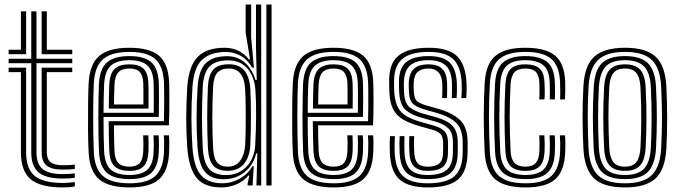

<svg xmlns="http://www.w3.org/2000/svg" viewBox="-20 -820 3010 849"><path d="M257.8 -30.5Q183.2 -30.5 150.8 -57.6Q118.2 -84.8 118.2 -147V-540.5H18.2V-560.2H118.2V-770H141.2V-560.2H299.5V-540.5H141.2V-147Q141.2 -95 168.2 -72.6Q195.2 -50.2 257.8 -50.2Q285.2 -50.2 310.8 -53.2V-34Q291.5 -30.5 257.8 -30.5ZM18.2 -580.2V-600H72.5V-770H95.5V-580.2ZM164.2 -580.2V-770H187V-600H299.5V-580.2ZM257.8 8.8Q158.5 8.8 115.5 -27.5Q72.5 -63.8 72.5 -147V-501H18.2V-520.8H95.5V-147Q95.5 -74 133.1 -42.5Q170.8 -11 257.8 -11Q285.2 -11 310.8 -15V4.2Q290.8 8.8 257.8 8.8ZM257.8 -70Q207.8 -70 186 -87.9Q164.2 -105.8 164.2 -147V-520.8H299.5V-501H187V-147Q187 -116.2 203.5 -102.9Q220 -89.5 257.8 -89.5Q273 -89.5 286.2 -90Q299.5 -90.5 310.8 -92V-72.8Q289.8 -70 257.8 -70Z M553.2 8.8Q462 8.8 419.2 -26.5Q376.5 -61.8 372 -145Q369.8 -189.8 369.2 -247.8Q368.8 -305.8 369.5 -361.1Q370.2 -416.5 372 -453.5Q377 -537.8 419.5 -573.2Q462 -608.8 551.8 -608.8Q641 -608.8 682.5 -574.1Q724 -539.5 727.8 -457.2Q728.2 -449.8 728.5 -427.9Q728.8 -406 728.9 -377.1Q729 -348.2 728.5 -318.6Q728 -289 726.8 -265.8H483.8Q484 -232.2 484.5 -204.9Q485 -177.5 486.2 -152.2Q488 -115 503.6 -99Q519.2 -83 553.2 -83Q582.5 -83 597 -98.1Q611.5 -113.2 613.5 -150.5Q614.2 -165.8 614.2 -185Q614.2 -204.2 613 -221.5H636Q637 -203.2 637 -183.4Q637 -163.5 636.5 -149.5Q634.2 -104 614.8 -84.2Q595.2 -64.5 553.2 -64.5Q507.5 -64.5 486.6 -84.6Q465.8 -104.8 463.2 -151Q462 -181.2 461.4 -215.8Q460.8 -250.2 460.5 -284.2H704.8Q705.8 -316.8 705.9 -353Q706 -389.2 705.8 -417.9Q705.5 -446.5 705 -456.2Q701.5 -528.2 666 -559.4Q630.5 -590.5 551.8 -590.5Q473.8 -590.5 436.4 -558.8Q399 -527 394.8 -451.8Q393.5 -427 392.8 -389Q392 -351 392 -307.8Q392 -264.5 392.6 -222.4Q393.2 -180.2 394.8 -147.2Q398.5 -74.2 435 -41.9Q471.5 -9.5 553.2 -9.5Q630.5 -9.5 666 -41.2Q701.5 -73 705 -146.2Q705.8 -161.8 705.8 -183.1Q705.8 -204.5 704.2 -221.5H727.2Q728.8 -204.5 728.6 -183.2Q728.5 -162 727.8 -145.5Q723.8 -62.8 683.1 -27Q642.5 8.8 553.2 8.8ZM553.2 -28Q483.8 -28 452.4 -56.1Q421 -84.2 417.8 -148Q416.2 -178.8 415.5 -219.6Q414.8 -260.5 414.9 -303.5Q415 -346.5 415.6 -385Q416.2 -423.5 417.5 -449.8Q421.5 -518.2 454.2 -545.1Q487 -572 551.8 -572Q618.2 -572 648.6 -545.1Q679 -518.2 682 -455.8Q682.5 -446.8 682.8 -422.4Q683 -398 683 -366.1Q683 -334.2 682 -302.8H437.8Q437.8 -260.2 438.4 -220Q439 -179.8 440.5 -150.2Q443.5 -93.8 469.9 -70Q496.2 -46.2 553.2 -46.2Q604.5 -46.2 630.5 -68.6Q656.5 -91 659.2 -147.5Q660 -163 660 -183Q660 -203 658.8 -221.5H681.5Q683 -203.5 682.9 -183.5Q682.8 -163.5 682 -147Q679 -83.2 649 -55.6Q619 -28 553.2 -28ZM437.8 -321.2H659.8Q660.5 -362.5 660.1 -401.5Q659.8 -440.5 659.2 -454.8Q656.8 -507.5 631.8 -530.6Q606.8 -553.8 551.8 -553.8Q496.8 -553.8 470.2 -529.9Q443.8 -506 440.5 -448.5Q439.2 -424.5 438.6 -390.4Q438 -356.2 437.8 -321.2ZM461 -339.8Q461 -360.8 461.8 -393.5Q462.5 -426.2 463.2 -447.2Q466 -495.5 487.1 -515.5Q508.2 -535.5 551.8 -535.5Q594.8 -535.5 614.5 -516.5Q634.2 -497.5 636.2 -454.2Q637 -440.8 637.1 -407.5Q637.2 -374.2 636.8 -339.8ZM484 -358.2H614Q614.5 -388.8 614.1 -416.4Q613.8 -444 613.5 -452.2Q612 -486 598 -501.5Q584 -517 551.8 -517Q518.2 -517 503.2 -500.1Q488.2 -483.2 486.2 -446.2Q485.2 -424.8 484.8 -403.5Q484.2 -382.2 484 -358.2Z M1180.8 0H1157.8V-800H1180.8ZM1135 0H1114L1117.8 -141.8H1112.8Q1101 -90.5 1061.8 -59Q1022.5 -27.5 969.5 -27.5Q914 -27.5 886.6 -59.6Q859.2 -91.8 853.5 -167.8Q849.2 -231.5 849.2 -296.9Q849.2 -362.2 853.8 -435.8Q858.8 -509.5 889.9 -540.5Q921 -571.5 984.5 -571.5Q1031 -571.5 1063.1 -542.9Q1095.2 -514.2 1109.8 -466.2H1115.2L1112 -614.8V-800H1135ZM958.8 8.8Q884.2 8.8 849.8 -32.9Q815.2 -74.5 808 -167.5Q803.5 -234.8 803.5 -297.5Q803.5 -360.2 808 -435.2Q814.8 -528.8 854.6 -568.8Q894.5 -608.8 972.2 -608.8Q1009.8 -608.8 1037.4 -593.9Q1065 -579 1080 -557.5H1085.5L1066.2 -676V-800H1090.5V-655.5L1102.8 -520.5L1095.2 -520.8Q1075.2 -556 1044.4 -573.1Q1013.5 -590.2 979 -590.2Q910.8 -590.2 873.8 -555.9Q836.8 -521.5 831 -435.2Q826.2 -359.8 826.5 -295.8Q826.8 -231.8 831 -167Q837.2 -81.5 868.8 -45.5Q900.2 -9.5 964 -9.5Q1004 -9.5 1040.1 -30Q1076.2 -50.5 1096.8 -85.5H1102L1097 0H1075V-7.8L1082.5 -43.5H1077.8Q1058.5 -19.2 1026.5 -5.2Q994.5 8.8 958.8 8.8ZM980.5 -45.8Q1034.2 -45.8 1069.8 -82.9Q1105.2 -120 1108.5 -178Q1112 -241.8 1112.5 -307.6Q1113 -373.5 1109.2 -424.5Q1104.5 -481.8 1073.5 -517.4Q1042.5 -553 989.2 -553Q933.5 -553 906.8 -526.2Q880 -499.5 876.5 -434.8Q872.8 -356 873.1 -295.8Q873.5 -235.5 876.5 -167.5Q879.8 -102.2 903.9 -74Q928 -45.8 980.5 -45.8ZM986.5 -64.8Q942.2 -64.8 922 -88.8Q901.8 -112.8 899.2 -168Q896.2 -236.2 896.2 -297.2Q896.2 -358.2 899.2 -434.5Q901.5 -486.2 922.1 -511Q942.8 -535.8 992 -535.8Q1038.5 -535.8 1061.4 -506.9Q1084.2 -478 1087 -425Q1089.5 -374.5 1089.6 -308.4Q1089.8 -242.2 1086.8 -178Q1084.2 -127.2 1059.2 -96Q1034.2 -64.8 986.5 -64.8ZM986.8 -83Q1022.8 -83 1042.1 -109.4Q1061.5 -135.8 1064 -178.2Q1065.8 -211.5 1066.4 -254Q1067 -296.5 1066.5 -341Q1066 -385.5 1064 -424.8Q1059 -517 992.2 -517Q957.8 -517 941.1 -498.4Q924.5 -479.8 922.2 -435.2Q918.8 -359.8 918.9 -297.8Q919 -235.8 922.2 -167.8Q924.2 -121.2 939.8 -102.1Q955.2 -83 986.8 -83Z M1456 8.8Q1364.8 8.8 1322 -26.5Q1279.2 -61.8 1274.8 -145Q1272.5 -189.8 1272 -247.8Q1271.5 -305.8 1272.2 -361.1Q1273 -416.5 1274.8 -453.5Q1279.8 -537.8 1322.2 -573.2Q1364.8 -608.8 1454.5 -608.8Q1543.8 -608.8 1585.2 -574.1Q1626.8 -539.5 1630.5 -457.2Q1631 -449.8 1631.2 -427.9Q1631.5 -406 1631.6 -377.1Q1631.8 -348.2 1631.2 -318.6Q1630.8 -289 1629.5 -265.8H1386.5Q1386.8 -232.2 1387.2 -204.9Q1387.8 -177.5 1389 -152.2Q1390.8 -115 1406.4 -99Q1422 -83 1456 -83Q1485.2 -83 1499.8 -98.1Q1514.2 -113.2 1516.2 -150.5Q1517 -165.8 1517 -185Q1517 -204.2 1515.8 -221.5H1538.8Q1539.8 -203.2 1539.8 -183.4Q1539.8 -163.5 1539.2 -149.5Q1537 -104 1517.5 -84.2Q1498 -64.5 1456 -64.5Q1410.2 -64.5 1389.4 -84.6Q1368.5 -104.8 1366 -151Q1364.8 -181.2 1364.1 -215.8Q1363.5 -250.2 1363.2 -284.2H1607.5Q1608.5 -316.8 1608.6 -353Q1608.8 -389.2 1608.5 -417.9Q1608.2 -446.5 1607.8 -456.2Q1604.2 -528.2 1568.8 -559.4Q1533.2 -590.5 1454.5 -590.5Q1376.5 -590.5 1339.1 -558.8Q1301.8 -527 1297.5 -451.8Q1296.2 -427 1295.5 -389Q1294.8 -351 1294.8 -307.8Q1294.8 -264.5 1295.4 -222.4Q1296 -180.2 1297.5 -147.2Q1301.2 -74.2 1337.8 -41.9Q1374.2 -9.5 1456 -9.5Q1533.2 -9.5 1568.8 -41.2Q1604.2 -73 1607.8 -146.2Q1608.5 -161.8 1608.5 -183.1Q1608.5 -204.5 1607 -221.5H1630Q1631.5 -204.5 1631.4 -183.2Q1631.2 -162 1630.5 -145.5Q1626.5 -62.8 1585.9 -27Q1545.2 8.8 1456 8.8ZM1456 -28Q1386.5 -28 1355.1 -56.1Q1323.8 -84.2 1320.5 -148Q1319 -178.8 1318.2 -219.6Q1317.5 -260.5 1317.6 -303.5Q1317.8 -346.5 1318.4 -385Q1319 -423.5 1320.2 -449.8Q1324.2 -518.2 1357 -545.1Q1389.8 -572 1454.5 -572Q1521 -572 1551.4 -545.1Q1581.8 -518.2 1584.8 -455.8Q1585.2 -446.8 1585.5 -422.4Q1585.8 -398 1585.8 -366.1Q1585.8 -334.2 1584.8 -302.8H1340.5Q1340.5 -260.2 1341.1 -220Q1341.8 -179.8 1343.2 -150.2Q1346.2 -93.8 1372.6 -70Q1399 -46.2 1456 -46.2Q1507.2 -46.2 1533.2 -68.6Q1559.2 -91 1562 -147.5Q1562.8 -163 1562.8 -183Q1562.8 -203 1561.5 -221.5H1584.2Q1585.8 -203.5 1585.6 -183.5Q1585.5 -163.5 1584.8 -147Q1581.8 -83.2 1551.8 -55.6Q1521.8 -28 1456 -28ZM1340.5 -321.2H1562.5Q1563.2 -362.5 1562.9 -401.5Q1562.5 -440.5 1562 -454.8Q1559.5 -507.5 1534.5 -530.6Q1509.5 -553.8 1454.5 -553.8Q1399.5 -553.8 1373 -529.9Q1346.5 -506 1343.2 -448.5Q1342 -424.5 1341.4 -390.4Q1340.8 -356.2 1340.5 -321.2ZM1363.8 -339.8Q1363.8 -360.8 1364.5 -393.5Q1365.2 -426.2 1366 -447.2Q1368.8 -495.5 1389.9 -515.5Q1411 -535.5 1454.5 -535.5Q1497.5 -535.5 1517.2 -516.5Q1537 -497.5 1539 -454.2Q1539.8 -440.8 1539.9 -407.5Q1540 -374.2 1539.5 -339.8ZM1386.8 -358.2H1516.8Q1517.2 -388.8 1516.9 -416.4Q1516.5 -444 1516.2 -452.2Q1514.8 -486 1500.8 -501.5Q1486.8 -517 1454.5 -517Q1421 -517 1406 -500.1Q1391 -483.2 1389 -446.2Q1388 -424.8 1387.5 -403.5Q1387 -382.2 1386.8 -358.2Z M1870.8 -64.5Q1831 -64.5 1811.4 -83.4Q1791.8 -102.2 1790 -149Q1789.5 -163.8 1789.2 -183.4Q1789 -203 1790 -218H1811.2Q1810.5 -203.5 1810.6 -186.9Q1810.8 -170.2 1811.5 -149.8Q1812.8 -113.2 1826.9 -98.1Q1841 -83 1870.8 -83Q1906.2 -83 1922.2 -96.8Q1938.2 -110.5 1939 -143.2Q1939.5 -157.2 1939.5 -166.8Q1939.5 -176.2 1939.2 -189Q1939 -215.5 1927.8 -227.5Q1916.5 -239.5 1892.2 -246.2L1837 -261.8Q1793.2 -274 1764.1 -290.5Q1735 -307 1719.6 -335.1Q1704.2 -363.2 1701.8 -410.2Q1701.2 -423.5 1701.1 -433.1Q1701 -442.8 1700.8 -453.2Q1698.2 -537.8 1741.4 -573.2Q1784.5 -608.8 1875.8 -608.8Q1960.5 -608.8 1999.1 -573.4Q2037.8 -538 2042.8 -456.8Q2043.5 -444.5 2043.4 -424.8Q2043.2 -405 2041.5 -386.5H2020.2Q2021.8 -404.8 2021.9 -424.6Q2022 -444.5 2021.2 -455.5Q2017.5 -527.2 1983.5 -558.9Q1949.5 -590.5 1875.8 -590.5Q1794.5 -590.5 1757.5 -558.1Q1720.5 -525.8 1722.5 -452.5Q1722.5 -442.5 1722.5 -432.6Q1722.5 -422.8 1723.5 -410.2Q1726.8 -367.5 1740.9 -343Q1755 -318.5 1780.4 -304.6Q1805.8 -290.8 1842.8 -280.2L1897.5 -264.8Q1930.8 -255.5 1945.9 -239.4Q1961 -223.2 1961 -189Q1961 -174.8 1961.1 -166.1Q1961.2 -157.5 1960.8 -142.8Q1960 -101.8 1939.4 -83.1Q1918.8 -64.5 1870.8 -64.5ZM1870.8 -28Q1808.5 -28 1779 -55Q1749.5 -82 1747 -147.2Q1746.2 -163.5 1746.2 -183.8Q1746.2 -204 1747.2 -218H1768.5Q1767.8 -204.2 1767.9 -184Q1768 -163.8 1768.5 -148.2Q1770.8 -92.5 1795.1 -69.4Q1819.5 -46.2 1870.8 -46.2Q1929.2 -46.2 1955.4 -68.5Q1981.5 -90.8 1982.5 -143Q1982.8 -155.5 1982.8 -165.9Q1982.8 -176.2 1982.8 -189Q1982.8 -233.8 1961.9 -253.2Q1941 -272.8 1902.8 -283.2L1848.8 -298Q1800 -311.2 1774.4 -333.2Q1748.8 -355.2 1745.2 -409.8Q1744.5 -421.5 1744.4 -432.1Q1744.2 -442.8 1744.2 -452.2Q1742.5 -515.2 1774.1 -543.6Q1805.8 -572 1875.8 -572Q1938.8 -572 1967.8 -544Q1996.8 -516 2000 -454.5Q2000.5 -444 2000.5 -424.1Q2000.5 -404.2 1999 -386.5H1977.8Q1978.2 -404.2 1978.6 -424.2Q1979 -444.2 1978.5 -451.5Q1976.5 -506.5 1951.2 -530.1Q1926 -553.8 1875.8 -553.8Q1818.8 -553.8 1792.6 -529.9Q1766.5 -506 1765.8 -452.8Q1765.5 -440.5 1765.9 -430.8Q1766.2 -421 1766.8 -410.5Q1769 -364 1790.9 -346Q1812.8 -328 1854.5 -316.5L1907.8 -301.8Q1957.5 -287.8 1980.9 -263.5Q2004.2 -239.2 2004.2 -189Q2004.2 -178.2 2004.4 -167.4Q2004.5 -156.5 2004 -142.8Q2003 -81.5 1972.4 -54.8Q1941.8 -28 1870.8 -28ZM1870.8 8.8Q1786.8 8.8 1747 -26.2Q1707.2 -61.2 1703.8 -145.5Q1703 -164.8 1703.1 -183.5Q1703.2 -202.2 1704.5 -218H1726Q1725 -204.2 1724.9 -184Q1724.8 -163.8 1725.2 -146.2Q1728.5 -71.5 1763 -40.5Q1797.5 -9.5 1870.8 -9.5Q1953.5 -9.5 1989.1 -40.6Q2024.8 -71.8 2025.8 -142.5Q2026.2 -157.2 2026.1 -166Q2026 -174.8 2026 -189Q2026 -249.5 1996.8 -277.1Q1967.5 -304.8 1913 -320.2L1860.2 -335Q1827.5 -344.2 1809 -358.4Q1790.5 -372.5 1788.5 -410.5Q1788 -421.8 1787.6 -431.1Q1787.2 -440.5 1787.5 -452Q1788.8 -495 1809.5 -515.2Q1830.2 -535.5 1875.8 -535.5Q1915.2 -535.5 1935.4 -515.8Q1955.5 -496 1957 -450.8Q1957.8 -428 1956.5 -386.5H1935.2Q1936 -405 1936 -424Q1936 -443 1935.8 -449.8Q1933.8 -485.2 1918.1 -501.1Q1902.5 -517 1875.8 -517Q1843.8 -517 1826.9 -501.9Q1810 -486.8 1809.2 -452Q1808.5 -430.2 1810.2 -410.5Q1812.2 -381.2 1825.9 -371.2Q1839.5 -361.2 1866.2 -353.5L1918 -338.8Q1982 -320.5 2014.9 -288.6Q2047.8 -256.8 2047.8 -189Q2047.8 -174.5 2047.8 -165.8Q2047.8 -157 2047.5 -142.5Q2046.2 -62.8 2006 -27Q1965.8 8.8 1870.8 8.8Z M2304 8.8Q2211 8.8 2169.5 -27.4Q2128 -63.5 2123.2 -145.8Q2119.2 -226.5 2119.1 -301.6Q2119 -376.8 2123.2 -453Q2128.2 -537.8 2170.9 -573.2Q2213.5 -608.8 2302.8 -608.8Q2393 -608.8 2434.8 -574Q2476.5 -539.2 2479.2 -457.2Q2479.8 -441.5 2479.6 -420.9Q2479.5 -400.2 2478.2 -380.5H2456.8Q2457.5 -393.8 2457.4 -413.2Q2457.2 -432.8 2456.5 -456.5Q2453.8 -528.2 2418 -559.4Q2382.2 -590.5 2302.8 -590.5Q2223.5 -590.5 2187 -558.2Q2150.5 -526 2146.2 -451.8Q2142.2 -378.8 2142.1 -304.5Q2142 -230.2 2146.2 -146.8Q2150.2 -73.5 2187 -41.5Q2223.8 -9.5 2304 -9.5Q2382.5 -9.5 2417.8 -41.5Q2453 -73.5 2456.5 -146.2Q2457.5 -170.5 2457.1 -189.5Q2456.8 -208.5 2455.5 -221.5H2478.2Q2479.8 -209.5 2480 -189Q2480.2 -168.5 2479.2 -145.5Q2475.5 -62.8 2434.8 -27Q2394 8.8 2304 8.8ZM2304 -28Q2234.8 -28 2203.6 -56.5Q2172.5 -85 2169.2 -148Q2165 -232.5 2165 -304.6Q2165 -376.8 2169 -449.8Q2173 -518.5 2205.8 -545.2Q2238.5 -572 2302.8 -572Q2368.5 -572 2399.9 -545.8Q2431.2 -519.5 2433.5 -455.8Q2434.2 -434 2434.4 -415Q2434.5 -396 2433.5 -380.5H2411Q2411.8 -394.2 2411.6 -413.1Q2411.5 -432 2410.8 -455.2Q2408.8 -511 2381.6 -532.4Q2354.5 -553.8 2302.8 -553.8Q2247.5 -553.8 2221.4 -529.8Q2195.2 -505.8 2192 -448.5Q2187.8 -373.2 2187.9 -301.9Q2188 -230.5 2192 -150Q2195 -95 2221 -70.6Q2247 -46.2 2304 -46.2Q2356 -46.2 2382 -69Q2408 -91.8 2410.8 -147.2Q2412.5 -190 2410 -221.5H2432.8Q2435.5 -191.5 2433.5 -146.8Q2430.8 -83.8 2400.6 -55.9Q2370.5 -28 2304 -28ZM2304 -64.5Q2258.8 -64.5 2238 -85.1Q2217.2 -105.8 2214.8 -151Q2210.8 -235 2210.9 -303Q2211 -371 2214.8 -447.5Q2217.5 -494.5 2238 -515Q2258.5 -535.5 2302.8 -535.5Q2344.8 -535.5 2365.5 -517.4Q2386.2 -499.2 2387.8 -453.2Q2388.5 -437 2388.8 -416.5Q2389 -396 2387.5 -380.5H2364.5Q2365.8 -396.2 2365.6 -415.1Q2365.5 -434 2365 -452.8Q2364 -486.8 2349.5 -501.9Q2335 -517 2302.8 -517Q2269.8 -517 2254.8 -500.2Q2239.8 -483.5 2237.5 -445.8Q2233.8 -371 2233.8 -302.5Q2233.8 -234 2237.8 -152.2Q2239.5 -116.2 2255 -99.6Q2270.5 -83 2304 -83Q2335 -83 2349.2 -99.5Q2363.5 -116 2365 -150.2Q2366.5 -187.5 2364.5 -221.5H2387.2Q2388.2 -207 2388.5 -187.4Q2388.8 -167.8 2387.8 -149.2Q2386 -105 2366.4 -84.8Q2346.8 -64.5 2304 -64.5Z M2743.5 8.8Q2647.5 8.8 2606 -32Q2564.5 -72.8 2559.8 -162Q2556.2 -232.2 2556 -298Q2555.8 -363.8 2559.8 -438.5Q2564.8 -530.8 2608.2 -569.8Q2651.8 -608.8 2743.5 -608.8Q2836.8 -608.8 2879.2 -569.1Q2921.8 -529.5 2926.5 -438.2Q2930 -368 2930.1 -300.5Q2930.2 -233 2926.5 -162Q2921.2 -69.5 2878.1 -30.4Q2835 8.8 2743.5 8.8ZM2743.5 -9.5Q2825.2 -9.5 2862.1 -45.6Q2899 -81.8 2903.5 -163.2Q2907.2 -232.8 2907.2 -297.9Q2907.2 -363 2903.5 -437Q2899.5 -518 2862.9 -554.2Q2826.2 -590.5 2743.5 -590.5Q2661.8 -590.5 2624.5 -554.8Q2587.2 -519 2582.5 -437Q2578.5 -357 2578.9 -294.2Q2579.2 -231.5 2582.5 -163.2Q2586.8 -82.2 2623.5 -45.9Q2660.2 -9.5 2743.5 -9.5ZM2743.5 -28Q2671.2 -28 2640.2 -60.8Q2609.2 -93.5 2605.2 -165Q2601.8 -235.5 2601.6 -298.9Q2601.5 -362.2 2605.5 -435.8Q2609.5 -509.5 2641.9 -540.8Q2674.2 -572 2743.5 -572Q2813.8 -572 2845.4 -540.1Q2877 -508.2 2880.8 -436.2Q2884.5 -361 2884.5 -298.4Q2884.5 -235.8 2880.8 -164.5Q2876.8 -92.8 2845.4 -60.4Q2814 -28 2743.5 -28ZM2743.5 -46.2Q2801.2 -46.2 2827.8 -74.1Q2854.2 -102 2858 -166.8Q2861.2 -232 2861.4 -295.1Q2861.5 -358.2 2858 -434Q2854.8 -499.2 2827.6 -526.5Q2800.5 -553.8 2743.5 -553.8Q2683.5 -553.8 2657.6 -525Q2631.8 -496.2 2628.2 -433.8Q2624.8 -366.8 2624.6 -303.2Q2624.5 -239.8 2628.2 -165.8Q2631.8 -102 2658.2 -74.1Q2684.8 -46.2 2743.5 -46.2ZM2743.5 -64.5Q2697 -64.5 2675.5 -88.2Q2654 -112 2651.2 -166.5Q2647.8 -237.5 2647.6 -300Q2647.5 -362.5 2651.2 -433Q2654.2 -488.5 2676 -512Q2697.8 -535.5 2743.5 -535.5Q2789.5 -535.5 2810.9 -511.8Q2832.2 -488 2835 -433.2Q2838.8 -356.8 2838.6 -294.1Q2838.5 -231.5 2835 -167.5Q2832 -112.5 2810.8 -88.5Q2789.5 -64.5 2743.5 -64.5ZM2743.5 -83Q2778 -83 2793.8 -103Q2809.5 -123 2812.2 -168.5Q2815.2 -231.5 2815.6 -292.5Q2816 -353.5 2812.2 -432.2Q2810 -476.8 2794.2 -496.9Q2778.5 -517 2743.5 -517Q2707.5 -517 2692 -496.4Q2676.5 -475.8 2674 -432Q2670.2 -359.5 2670.4 -299.6Q2670.5 -239.8 2674 -167.5Q2676.5 -123.5 2692.2 -103.2Q2708 -83 2743.5 -83Z"/></svg>

Font: Big Shoulders Inline Text
Style: Bold
Weight: 700
Designer: Patric King
Foundry: XO Type Co
Version: Version 1.000